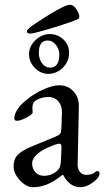

<svg xmlns="http://www.w3.org/2000/svg" viewBox="-20 -772 439 806"><path d="M37 0ZM37 -72Q37 -103 53.5 -121Q70 -139 108 -155L210 -197Q229 -205 233 -211Q237 -217 238 -237L240 -301Q241 -328 225 -346.5Q209 -365 181 -365Q166 -365 151 -360Q136 -355 126 -347Q116 -340 116 -318L117 -300Q117 -292 91.5 -278.5Q66 -265 51 -265Q46 -265 43 -267.5Q40 -270 40 -274Q40 -290 50.5 -308.5Q61 -327 80 -343Q114 -374 156.5 -394Q199 -414 229 -414Q265 -414 288.5 -388.5Q312 -363 311 -325L306 -85Q305 -64 315 -51Q325 -38 342 -38Q367 -38 379 -49Q384 -54 387 -54Q392 -54 395 -51Q398 -48 398 -43Q398 -39 395 -32.5Q392 -26 387 -21Q371 -5 352.5 4.5Q334 14 318 14Q272 14 245 -38H242Q209 -11 179 1.5Q149 14 117 14Q100 14 81 0.5Q62 -13 49.5 -33.5Q37 -54 37 -72ZM223 -58Q229 -64 232 -73Q235 -82 236 -99L238 -148V-154Q238 -162 236 -165.5Q234 -169 229 -169Q223 -169 209 -164Q159 -146 137 -126Q115 -106 115 -87Q115 -62 129.5 -48Q144 -34 164 -34Q199 -34 223 -58ZM102 -545Q102 -578 129 -603.5Q156 -629 189 -629Q222 -629 246 -606.5Q270 -584 270 -551Q270 -513 243.5 -487.5Q217 -462 183 -462Q150 -462 126 -487Q102 -512 102 -545ZM229 -544Q229 -566 214.5 -584Q200 -602 180 -602Q143 -602 143 -550Q143 -525 156.5 -506.5Q170 -488 190 -488Q229 -488 229 -544ZM93 -639Q93 -645 97 -649Q111 -663 169 -699.5Q227 -736 252 -746Q266 -752 273 -752Q289 -752 301 -733Q313 -714 313 -702Q313 -696 309 -693Q293 -684 231.5 -664.5Q170 -645 134 -636Q114 -631 107 -631Q101 -631 97 -633Q93 -635 93 -639Z"/></svg>

Font: EB Garamond
Style: Regular
Weight: 400
Designer: Georg Duffner and Octavio Pardo
Foundry: Georg Duffner
Version: Version 1.000; ttfautohint (v1.6)